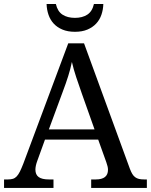

<svg xmlns="http://www.w3.org/2000/svg" viewBox="-20 -928 745 948"><path d="M202.1 -238.8 164.1 -133.8Q159.7 -122.1 157.2 -110.6Q154.8 -99.1 154.8 -90.8Q154.8 -65.4 171.1 -53.7Q187.5 -42 221.2 -42H244.1V0H0V-42H19Q33.7 -42 43.9 -45.2Q54.2 -48.3 62.5 -57.1Q70.8 -65.9 78.4 -81.1Q85.9 -96.2 95.2 -120.1L316.9 -713.9H395L621.1 -95.2Q627 -79.6 633.1 -69.3Q639.2 -59.1 647.5 -53Q655.8 -46.9 666.5 -44.4Q677.2 -42 691.9 -42H705.1V0H430.2V-42H453.1Q513.2 -42 513.2 -89.8Q513.2 -98.1 511 -106.9Q508.8 -115.7 504.9 -127L464.8 -238.8ZM384.8 -463.9Q369.1 -508.3 356.2 -547.1Q343.3 -585.9 335 -622.1Q331.5 -604 326.9 -587.2Q322.3 -570.3 316.9 -552.7Q311.5 -535.2 304.7 -515.9Q297.9 -496.6 289.1 -473.1L221.2 -289.1H446.8ZM350.1 -771Q314.5 -771 288.3 -782Q262.2 -793 245.1 -811.5Q228 -830.1 219.5 -855Q210.9 -879.9 210 -908.2H255.9Q264.2 -871.6 288.6 -855.7Q313 -839.8 350.1 -839.8Q386.7 -839.8 411.1 -855.7Q435.5 -871.6 443.8 -908.2H490.2Q489.3 -879.9 480.7 -855Q472.2 -830.1 454.8 -811.5Q437.5 -793 411.6 -782Q385.7 -771 350.1 -771Z"/></svg>

Font: Droid-TTFautohint Serif
Style: Regular
Weight: 400
Foundry: Ascender Corporation
Version: Version 1.00; ttfautohint (v1.00rc1.4-1a1c-dirty) -l 8 -r 50